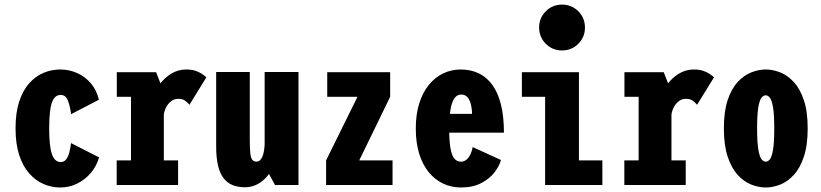

<svg xmlns="http://www.w3.org/2000/svg" viewBox="-20 -820 3640 851"><path d="M419.1 -122.4Q408.4 -84.6 383.3 -54.5Q358.2 -24.4 323.1 -6.7Q288.1 11 247.3 11Q208.6 11 173.1 -4.3Q137.6 -19.6 109.4 -51.5Q81.2 -83.4 65 -132.9Q48.9 -182.5 48.9 -251Q48.9 -320.1 65 -369.6Q81.2 -419.2 109.4 -450.8Q137.6 -482.4 173.1 -497.2Q208.6 -512 247.3 -512Q287.6 -512 323.1 -495.7Q358.6 -479.4 383.7 -449.5Q408.7 -419.5 418.3 -378L295.3 -314Q290.1 -351.5 280.4 -375.4Q270.6 -399.3 249 -399.3Q235.9 -399.3 226.1 -391.2Q216.3 -383.1 210.1 -365.4Q203.9 -347.7 201 -319.5Q198 -291.2 198 -251Q198 -211.3 201 -183.1Q203.9 -154.9 210.1 -136.9Q216.3 -118.9 226.1 -110.3Q235.9 -101.7 249 -101.7Q263.5 -101.7 272.5 -112.8Q281.6 -123.9 286.8 -143Q291.9 -162.1 295 -185.7Z M637.7 -291.7Q637.7 -333.7 650.3 -373.1Q662.9 -412.6 685.8 -443.9Q708.7 -475.1 739.1 -493.6Q769.5 -512 804.6 -512Q828.6 -512 845.6 -506.5Q862.6 -501 874.5 -493Q886.4 -485 894.7 -477.3L819.7 -355.6Q811.1 -365.9 800 -374Q789 -382 770 -382Q751.4 -382 737.2 -370.4Q723 -358.9 714.5 -340.7Q706.1 -322.5 704.9 -302.1ZM706.1 -109.1H769.4V0H497.2V-109.1H560.6V-390.9H497.7V-500H671.9L706.1 -412.1Z M1065.9 10Q1034.5 10 1010.5 0.2Q986.5 -9.5 970.4 -30.9Q954.3 -52.3 946.2 -86.8Q938.1 -121.3 938.1 -171.3V-501H1087.1V-198.6Q1087.1 -162.1 1089.4 -141.4Q1091.6 -120.6 1098 -112.1Q1104.4 -103.6 1116.4 -103.6Q1125.1 -103.6 1131.9 -109.3Q1138.6 -115 1143.3 -126.3Q1148 -137.6 1150.6 -154.5Q1153.1 -171.3 1153.6 -193L1225.6 -189.6Q1215.4 -126.4 1192.5 -81.7Q1169.6 -37 1137.1 -13.5Q1104.7 10 1065.9 10ZM1198.9 0 1153 -84V-501H1302.9V0Z M1572.3 -109.1H1719.9V0H1425.4V-109.1L1564.4 -390.9H1430.4V-500H1709.3V-390.9Z M1947.9 -315.3H2072.3Q2072.3 -333 2068.2 -353Q2064.1 -373.1 2053.7 -387Q2043.3 -401 2024.3 -401Q2006.4 -401 1994.6 -385.1Q1982.8 -369.2 1976.9 -335.2Q1971 -301.2 1971 -246.7Q1971 -195.6 1976.4 -164.1Q1981.7 -132.6 1993.2 -118Q2004.8 -103.4 2023.3 -103.4Q2036.9 -103.4 2047.4 -112.2Q2058 -120.9 2065 -135.7Q2072 -150.4 2075.1 -168.1L2200.4 -110.9Q2193.2 -84 2171.5 -55.9Q2149.9 -27.7 2112.9 -8.4Q2075.9 11 2023.3 11Q1980.8 11 1944.2 -6.2Q1907.6 -23.4 1880.4 -56.7Q1853.1 -90 1838 -138.6Q1822.9 -187.3 1822.9 -250.1Q1822.9 -313.1 1838.2 -361.7Q1853.6 -410.4 1880.8 -443.8Q1908 -477.3 1944.2 -494.6Q1980.4 -512 2022 -512Q2066.6 -512 2101.9 -495Q2137.2 -478.1 2162.2 -443.7Q2187.2 -409.4 2200.4 -356.5Q2213.6 -303.6 2213.6 -231.9H1947.9Z M2471.1 -596.4Q2428.6 -596.4 2399.1 -626Q2369.6 -655.5 2369.6 -698Q2369.6 -740.6 2399.1 -770.1Q2428.6 -799.6 2471.1 -799.6Q2513.7 -799.6 2543.2 -770.1Q2572.7 -740.6 2572.7 -698Q2572.7 -655.5 2543.2 -626Q2513.7 -596.4 2471.1 -596.4ZM2546 -109.1H2649.9V0H2396.1V-390.9H2293.1V-500H2546Z M2887.7 -291.7Q2887.7 -333.7 2900.3 -373.1Q2912.9 -412.6 2935.8 -443.9Q2958.7 -475.1 2989.1 -493.6Q3019.5 -512 3054.6 -512Q3078.6 -512 3095.6 -506.5Q3112.6 -501 3124.5 -493Q3136.4 -485 3144.7 -477.3L3069.7 -355.6Q3061.1 -365.9 3050 -374Q3039 -382 3020 -382Q3001.4 -382 2987.2 -370.4Q2973 -358.9 2964.5 -340.7Q2956.1 -322.5 2954.9 -302.1ZM2956.1 -109.1H3019.4V0H2747.2V-109.1H2810.6V-390.9H2747.7V-500H2921.9L2956.1 -412.1Z M3374.1 11Q3343 11 3310.1 -1.8Q3277.3 -14.6 3249.9 -44.5Q3222.5 -74.3 3205.5 -125Q3188.4 -175.7 3188.4 -251Q3188.4 -326.3 3205.2 -376.5Q3222.1 -426.8 3249.7 -456.6Q3277.3 -486.4 3309.9 -499.2Q3342.6 -512 3374.1 -512Q3405.4 -512 3438 -499.2Q3470.6 -486.4 3498.2 -456.6Q3525.8 -426.8 3542.8 -376.5Q3559.9 -326.3 3559.9 -251Q3559.9 -175.7 3542.8 -125Q3525.8 -74.3 3498.2 -44.5Q3470.6 -14.6 3438 -1.8Q3405.4 11 3374.1 11ZM3374.1 -103.4Q3383.9 -103.4 3392.5 -114.3Q3401.1 -125.1 3406.4 -156.9Q3411.7 -188.6 3411.7 -251Q3411.7 -312.4 3406.4 -343.9Q3401.1 -375.4 3392.5 -386.5Q3383.9 -397.6 3374.1 -397.6Q3363.6 -397.6 3354.9 -386.5Q3346.3 -375.4 3341 -343.9Q3335.7 -312.4 3335.7 -251Q3335.7 -188.6 3341.2 -156.9Q3346.7 -125.1 3355.4 -114.3Q3364 -103.4 3374.1 -103.4Z"/></svg>

Font: League Mono Thin Condensed
Style: Regular
Weight: 100
Width: 1
Designer: Tyler Finck
Foundry: The League of Moveable Type / Tyler Finck
Version: Version 2.300;RELEASE